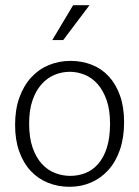

<svg xmlns="http://www.w3.org/2000/svg" viewBox="-20 -710 536 738"><path d="M457 -240Q457 -181 441 -134.5Q425 -88 396.5 -56.5Q368 -25 330 -8.5Q292 8 247 8Q203 8 164.5 -7.5Q126 -23 98 -53Q70 -83 54 -127.5Q38 -172 38 -230Q38 -289 54.5 -335Q71 -381 100 -412.5Q129 -444 168 -460Q207 -476 251 -476Q295 -476 333 -461Q371 -446 398.5 -416Q426 -386 441.5 -342Q457 -298 457 -240ZM403 -235Q403 -287 390 -324.5Q377 -362 355.5 -386.5Q334 -411 306 -422.5Q278 -434 248 -434Q218 -434 190 -422.5Q162 -411 140 -386.5Q118 -362 105 -324.5Q92 -287 92 -235Q92 -180 105.5 -142Q119 -104 141 -80Q163 -56 191.5 -45Q220 -34 250 -34Q280 -34 307.5 -44.5Q335 -55 356.5 -79Q378 -103 390.5 -141.5Q403 -180 403 -235ZM223 -556H181L261 -690H324Z"/></svg>

Font: Ek Mukta ExtraLight
Style: Regular
Weight: 275
Designer: Girish Dalvi and Yashodeep Gholap
Foundry: Ek Type
Version: Version 2.538;PS 1.002;hotconv 16.6.51;makeotf.lib2.5.65220;